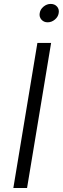

<svg xmlns="http://www.w3.org/2000/svg" viewBox="-20 -943 315 963"><path d="M236.3 -727.5 115.7 0H46.9L167.5 -727.5ZM218.8 -831.1Q199.7 -831.1 187.7 -844.7Q175.8 -858.4 179.2 -877.4Q182.1 -896.5 198.5 -909.9Q214.8 -923.3 234.4 -923.3Q254.4 -923.3 266.1 -909.9Q277.8 -896.5 274.4 -877.4Q271.5 -858.4 255.1 -844.7Q238.8 -831.1 218.8 -831.1Z"/></svg>

Font: Inter 18pt Light
Style: Italic
Weight: 300
Italic angle: -9.3988°
Designer: Rasmus Andersson
Foundry: rsms
Version: Version 4.001;git-66647c0bb